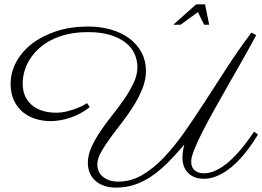

<svg xmlns="http://www.w3.org/2000/svg" viewBox="-20 -793 1217 891"><path d="M1177.2 -168.5Q1166 -149.9 1150.9 -127.7Q1135.7 -105.5 1117.2 -82.5Q1098.6 -59.6 1076.9 -38.1Q1055.2 -16.6 1030.8 0Q1006.3 16.6 980 26.6Q953.6 36.6 925.3 36.6Q899.9 36.6 881.3 28.6Q862.8 20.5 850.6 7.1Q838.4 -6.3 832.5 -23.9Q826.7 -41.5 826.7 -61Q826.7 -88.9 835.4 -122.1Q792.5 -71.3 753.9 -33.7Q715.3 3.9 677.5 28.6Q639.6 53.2 600.8 65.4Q562 77.6 518.1 77.6Q490.7 77.6 467 70.3Q443.4 63 425.8 48.6Q408.2 34.2 397.9 12.7Q387.7 -8.8 387.7 -37.6Q387.7 -73.7 404.8 -111.1Q421.9 -148.4 447.3 -185.8Q472.7 -223.1 502.7 -260.7Q532.7 -298.3 558.1 -335.4Q583.5 -372.6 600.6 -409.2Q617.7 -445.8 617.7 -481.4Q617.7 -512.7 604.7 -542.2Q591.8 -571.8 564 -594.2Q536.1 -616.7 492.7 -630.4Q449.2 -644 388.2 -644Q336.9 -644 294.4 -634.3Q252 -624.5 218.3 -607.4Q184.6 -590.3 159.7 -567.1Q134.8 -543.9 118.2 -517.6Q101.6 -491.2 93.5 -462.4Q85.4 -433.6 85.4 -405.3Q85.4 -367.7 99.1 -341.8Q112.8 -315.9 134.5 -300Q156.2 -284.2 183.6 -277.1Q210.9 -270 238.3 -270Q267.6 -270 293.9 -276.9Q320.3 -283.7 340.1 -292Q359.9 -300.3 371.6 -307.1Q383.3 -314 383.8 -314.5L396.5 -295.9Q357.9 -265.1 309.8 -248Q261.7 -231 213.9 -231Q179.2 -231 146 -241Q112.8 -251 86.9 -272Q61 -293 45.2 -325.9Q29.3 -358.9 29.3 -404.3Q29.3 -456.5 54.9 -504.6Q80.6 -552.7 127.4 -589.4Q174.3 -626 240.7 -647.9Q307.1 -669.9 388.7 -669.9Q445.8 -669.9 494.9 -655.8Q543.9 -641.6 579.8 -615Q615.7 -588.4 636.2 -550.8Q656.7 -513.2 657.2 -466.3Q657.7 -423.8 641.1 -382.3Q624.5 -340.8 599.4 -300.8Q574.2 -260.7 544.9 -223.1Q515.6 -185.5 490.5 -151.1Q465.3 -116.7 448.5 -86.2Q431.6 -55.7 431.6 -29.8Q431.6 -14.6 437.3 -0.2Q442.9 14.2 455.1 25.1Q467.3 36.1 485.6 43Q503.9 49.8 529.8 49.8Q586.4 49.8 637.7 20.5Q689 -8.8 737.8 -59.3Q786.6 -109.9 834.2 -177.5Q881.8 -245.1 931.4 -322Q981 -398.9 1034.2 -481Q1087.4 -563 1147 -642.1L1168.9 -629.9Q1140.6 -576.7 1107.2 -517.8Q1073.7 -459 1040.3 -400.4Q1006.8 -341.8 975.6 -285.9Q944.3 -230 920.2 -182.6Q896 -135.3 881.6 -98.9Q867.2 -62.5 867.2 -43Q867.2 -15.6 884 -2.2Q900.9 11.2 924.3 11.2Q948.7 11.2 971.9 2Q995.1 -7.3 1017.1 -22.7Q1039.1 -38.1 1059.1 -57.9Q1079.1 -77.6 1097.2 -99.1Q1115.2 -120.6 1130.9 -142.1Q1146.5 -163.6 1159.2 -182.1ZM927.2 -678.2 898.4 -736.8 817.9 -678.2H784.2L890.1 -772.9H931.6L950.7 -678.2Z"/></svg>

Font: Parisienne
Style: Regular
Weight: 400
Designer: Astigmatic (AOETI)
Foundry: Astigmatic (AOETI)
Version: Version 1.000